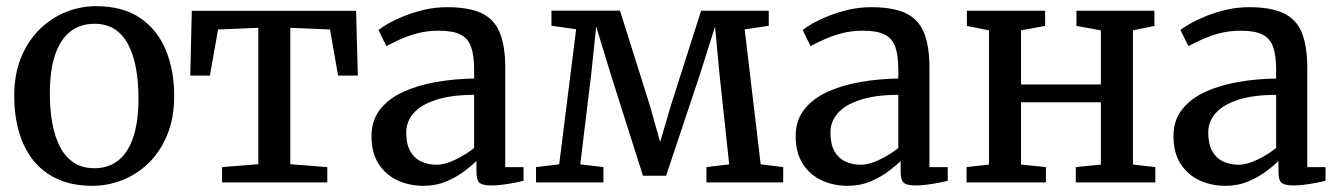

<svg xmlns="http://www.w3.org/2000/svg" viewBox="-20 -590 4329 621"><path d="M26 -279.3Q26 -349.6 48 -403.7Q70.1 -457.8 107.8 -494.8Q145.5 -531.8 192.6 -550.9Q239.8 -570 290.2 -570Q377.9 -570 433.8 -531.6Q489.7 -493.2 516.6 -427.4Q543.4 -361.7 543.4 -279.7Q543.4 -209.2 521.3 -154.8Q499.3 -100.5 461.6 -63.6Q423.9 -26.7 376.7 -7.9Q329.5 11 279.1 11Q213.5 11 165.6 -11.1Q117.7 -33.1 86.8 -72.5Q56 -112 41 -164.9Q26 -217.8 26 -279.3ZM285.3 -45.9Q330.6 -45.9 362.4 -70.9Q394.2 -96 411 -146.3Q427.9 -196.6 427.9 -272Q427.9 -323.5 420.1 -367.5Q412.3 -411.5 395.6 -444.2Q378.9 -476.9 351.7 -495Q324.5 -513.1 285.3 -513.1Q239.8 -513.1 207.6 -488.1Q175.4 -463 158.3 -413Q141.2 -362.9 141.2 -287Q141.2 -235 149.3 -191Q157.4 -147 174.5 -114.4Q191.6 -81.8 219 -63.8Q246.5 -45.9 285.3 -45.9Z M698.2 0V-49.5L815.5 -58.9V-500.1L685.3 -494.6L658.9 -345.4H595.4L600.3 -555.1H1131.7L1137.4 -345.4H1073.5L1047.4 -494.6L919 -500.1V-58.9L1038.6 -49.5V0Z M1181.5 -149.9Q1181.5 -200.5 1209 -235.6Q1236.5 -270.8 1283.4 -292.4Q1330.4 -314.1 1389.9 -324.6Q1449.3 -335.1 1513.5 -336V-364.4Q1513.5 -409.7 1504 -437.6Q1494.4 -465.4 1469.7 -478.1Q1445 -490.7 1399.6 -490.7Q1360.9 -490.7 1328.3 -481.8Q1295.8 -472.9 1270.8 -461.1Q1245.7 -449.4 1229.7 -440.8L1204.1 -492.9Q1211.8 -499.6 1232.6 -511.9Q1253.4 -524.1 1283.8 -536.7Q1314.3 -549.3 1350.8 -558.1Q1387.3 -566.8 1425.9 -566.8Q1496.2 -566.8 1537.4 -547.4Q1578.6 -527.9 1596.4 -484.6Q1614.2 -441.3 1614.2 -370.3V-49.5H1673.3V-5.2Q1662.1 -2.3 1644 1.2Q1625.9 4.7 1605.8 7.3Q1585.7 9.8 1568.9 9.8Q1542.6 9.8 1531.8 1.9Q1521 -6 1521 -36V-69Q1508.5 -56.6 1483.8 -37.6Q1459.2 -18.7 1425 -3.8Q1390.8 11 1349.1 11Q1304.3 11 1266.1 -6.5Q1228 -24 1204.8 -59.7Q1181.5 -95.4 1181.5 -149.9ZM1392.4 -57.2Q1419.2 -57.2 1453.4 -73.8Q1487.6 -90.5 1513.5 -111.3V-283.3Q1438.4 -283 1389.8 -266.9Q1341.1 -250.9 1317.5 -223.6Q1293.9 -196.4 1293.9 -161.6Q1293.9 -124.5 1306.7 -101.4Q1319.6 -78.4 1341.9 -67.8Q1364.2 -57.2 1392.4 -57.2Z M1713.7 0V-49.5L1788.6 -58.5L1843.5 -495.4L1763.6 -506.7V-555.6H1985.2L2081.4 -250.5L2115.2 -130.7L2150.4 -250.5L2247.7 -555.3H2466.4V-506.4L2388.6 -495.1L2440.3 -58.5L2513.2 -49.5V0H2264.9V-49.5L2338.5 -58.5L2307.5 -346.6L2292.6 -503.9L2243.6 -348.5L2134.5 -21.7H2059.5L1955.4 -349.7L1908.3 -504.3L1892 -348.2L1856.8 -58.5L1931.7 -49.5V0Z M2553.5 -149.9Q2553.5 -200.5 2581 -235.6Q2608.5 -270.8 2655.4 -292.4Q2702.4 -314.1 2761.9 -324.6Q2821.3 -335.1 2885.5 -336V-364.4Q2885.5 -409.7 2876 -437.6Q2866.4 -465.4 2841.7 -478.1Q2817 -490.7 2771.6 -490.7Q2732.9 -490.7 2700.3 -481.8Q2667.8 -472.9 2642.8 -461.1Q2617.7 -449.4 2601.7 -440.8L2576.1 -492.9Q2583.8 -499.6 2604.6 -511.9Q2625.4 -524.1 2655.8 -536.7Q2686.3 -549.3 2722.8 -558.1Q2759.3 -566.8 2797.9 -566.8Q2868.2 -566.8 2909.4 -547.4Q2950.6 -527.9 2968.4 -484.6Q2986.2 -441.3 2986.2 -370.3V-49.5H3045.3V-5.2Q3034.1 -2.3 3016 1.2Q2997.9 4.7 2977.8 7.3Q2957.7 9.8 2940.9 9.8Q2914.6 9.8 2903.8 1.9Q2893 -6 2893 -36V-69Q2880.5 -56.6 2855.8 -37.6Q2831.2 -18.7 2797 -3.8Q2762.8 11 2721.1 11Q2676.3 11 2638.1 -6.5Q2600 -24 2576.8 -59.7Q2553.5 -95.4 2553.5 -149.9ZM2764.4 -57.2Q2791.2 -57.2 2825.4 -73.8Q2859.6 -90.5 2885.5 -111.3V-283.3Q2810.4 -283 2761.8 -266.9Q2713.1 -250.9 2689.5 -223.6Q2665.9 -196.4 2665.9 -161.6Q2665.9 -124.5 2678.7 -101.4Q2691.6 -78.4 2713.9 -67.8Q2736.2 -57.2 2764.4 -57.2Z M3106.2 0V-49.5L3178.7 -57.8V-491.9L3107.3 -506.1V-555.3H3360.3V-506.1L3282.3 -491.9V-316.8H3540.6V-491.9L3461.6 -506.1V-555.3H3713.8V-506.1L3644.4 -491.9V-57.8L3716.8 -49.5V0H3459.5V-49.5L3540.6 -57.8V-259.2H3282.3V-57.8L3362.9 -49.5V0Z M3775.5 -149.9Q3775.5 -200.5 3803 -235.6Q3830.5 -270.8 3877.4 -292.4Q3924.4 -314.1 3983.9 -324.6Q4043.3 -335.1 4107.5 -336V-364.4Q4107.5 -409.7 4098 -437.6Q4088.4 -465.4 4063.7 -478.1Q4039 -490.7 3993.6 -490.7Q3954.9 -490.7 3922.3 -481.8Q3889.8 -472.9 3864.8 -461.1Q3839.7 -449.4 3823.7 -440.8L3798.1 -492.9Q3805.8 -499.6 3826.6 -511.9Q3847.4 -524.1 3877.8 -536.7Q3908.3 -549.3 3944.8 -558.1Q3981.3 -566.8 4019.9 -566.8Q4090.2 -566.8 4131.4 -547.4Q4172.6 -527.9 4190.4 -484.6Q4208.2 -441.3 4208.2 -370.3V-49.5H4267.3V-5.2Q4256.1 -2.3 4238 1.2Q4219.9 4.7 4199.8 7.3Q4179.7 9.8 4162.9 9.8Q4136.6 9.8 4125.8 1.9Q4115 -6 4115 -36V-69Q4102.5 -56.6 4077.8 -37.6Q4053.2 -18.7 4019 -3.8Q3984.8 11 3943.1 11Q3898.3 11 3860.1 -6.5Q3822 -24 3798.8 -59.7Q3775.5 -95.4 3775.5 -149.9ZM3986.4 -57.2Q4013.2 -57.2 4047.4 -73.8Q4081.6 -90.5 4107.5 -111.3V-283.3Q4032.4 -283 3983.8 -266.9Q3935.1 -250.9 3911.5 -223.6Q3887.9 -196.4 3887.9 -161.6Q3887.9 -124.5 3900.7 -101.4Q3913.6 -78.4 3935.9 -67.8Q3958.2 -57.2 3986.4 -57.2Z"/></svg>

Font: Merriweather 7pt Light
Style: Regular
Weight: 300
Designer: Eben Sorkin
Foundry: Eben Sorkin
Version: Version 2.200;gftools[0.9.31]